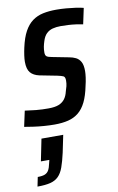

<svg xmlns="http://www.w3.org/2000/svg" viewBox="-99 -567 549 895"><g transform="rotate(-10 176.0 -119.5)"><path d="M133 8Q109 8 82.5 6Q56 4 32 0.5Q8 -3 -9 -6L7 -80Q17 -79 31 -77Q45 -75 59.5 -73.5Q74 -72 89.5 -71.5Q105 -71 118 -71Q148 -71 166 -78Q184 -85 195 -99Q206 -113 211 -135Q215 -146 218 -158.5Q221 -171 221 -185Q221 -202 212.5 -206Q204 -210 185 -214L103 -230Q75 -236 61 -252.5Q47 -269 47 -304Q47 -317 49.5 -334.5Q52 -352 56 -370Q66 -416 82 -445Q98 -474 120 -490Q142 -506 170 -512Q198 -518 233 -518Q256 -518 280 -516Q304 -514 325 -511Q346 -508 361 -504L345 -429Q331 -432 312.5 -434.5Q294 -437 275.5 -438Q257 -439 240 -439Q219 -439 202 -434.5Q185 -430 172.5 -418Q160 -406 153 -383Q149 -371 146.5 -358.5Q144 -346 144 -331Q144 -317 151 -312Q158 -307 176 -304L253 -289Q271 -286 285 -279Q299 -272 307.5 -257Q316 -242 316 -213Q316 -201 313.5 -182.5Q311 -164 306 -144Q297 -99 282.5 -69.5Q268 -40 247 -23Q226 -6 198 1Q170 8 133 8ZM4 279 13 235Q35 235 47 230Q59 225 65.5 213.5Q72 202 76 182L80 166H40L61 62H164L147 144Q138 184 128.5 210.5Q119 237 104 252Q89 267 65.5 273Q42 279 4 279Z"/></g></svg>

Font: Saira Condensed Medium
Style: Italic
Weight: 500
Width: 3
Italic angle: -12°
Designer: Hector Gatti with collaboration of the Omnibus-Type team
Foundry: Omnibus-Type
Version: Version 1.101